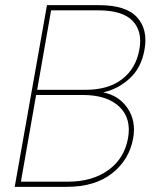

<svg xmlns="http://www.w3.org/2000/svg" viewBox="-20 -724 600 744"><path d="M476 -188Q490 -265 442.5 -310.5Q395 -356 300 -356H120L61 -20H243Q338 -20 400 -65Q462 -110 476 -188ZM520 -532Q533 -602 494 -643Q455 -684 360 -684H178L124 -376H312Q400 -376 453.5 -417.5Q507 -459 520 -532ZM496 -188Q481 -105 414.5 -52.5Q348 0 239 0H37L162 -704H364Q469 -704 511.5 -656.5Q554 -609 540 -532Q528 -462 483 -420.5Q438 -379 380 -366Q441 -354 474.5 -304.5Q508 -255 496 -188Z"/></svg>

Font: Poppins Thin
Style: Italic
Weight: 250
Italic angle: -10°
Designer: Ninad Kale (Devanagari), Jonny Pinhorn (Latin)
Foundry: Indian Type Foundry
Version: Version 3.200;PS 1.000;hotconv 16.6.54;makeotf.lib2.5.65590